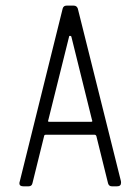

<svg xmlns="http://www.w3.org/2000/svg" viewBox="-20 -656 494 676"><path d="M49.8 -18.1 200.7 -626Q203.6 -636.2 214.4 -636.2H239.7Q250 -636.2 253.9 -626L405.8 -18.1Q406.2 -16.1 406.2 -12.7Q406.2 0 392.1 0H374Q363.3 0 360.4 -10.7L319.3 -176.8Q317.4 -181.6 313 -181.6H141.6Q135.7 -181.6 135.3 -176.8L94.2 -10.7Q91.8 0 80.6 0H62.5Q48.3 0 48.3 -10.3Q48.3 -13.7 49.8 -18.1ZM304.2 -232.4 231.4 -526.4Q230.5 -529.8 226.6 -529.8Q223.1 -529.8 223.1 -526.4L149.9 -232.4Q148.9 -230.5 148.9 -230Q148.9 -227.1 154.3 -227.1H300.3Q305.2 -227.1 305.2 -230.5Q305.2 -230.5 304.2 -232.4Z"/></svg>

Font: GOSTRUS
Style: type A
Weight: 200
Designer: Юрий и Татьяна Кривогуз
Version: Version 01.0